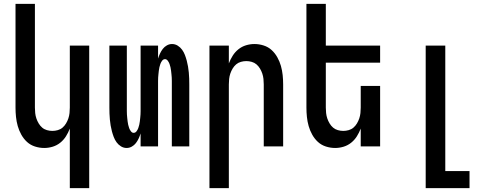

<svg xmlns="http://www.w3.org/2000/svg" viewBox="-20 -755 2540 990"><path d="M340 215V-92Q332 -71 320 -52Q308 -33 290.5 -19Q273 -5 251.5 1.5Q230 8 208 8Q184 8 160.5 0.5Q137 -7 119.5 -23Q102 -39 90 -60.5Q78 -82 71.5 -105Q65 -128 62.5 -152Q60 -176 60 -200V-735H160V-200Q160 -186 161.5 -172Q163 -158 167.5 -144.5Q172 -131 179.5 -118.5Q187 -106 197.5 -97Q208 -88 222 -84Q236 -80 250 -80Q264 -80 278 -84Q292 -88 302.5 -97Q313 -106 320.5 -118.5Q328 -131 332.5 -144.5Q337 -158 338.5 -172Q340 -186 340 -200V-520H440V215Z M633 8Q617 8 603.5 -0.5Q590 -9 581 -21.5Q572 -34 566.5 -48.5Q561 -63 557 -78Q553 -93 550.5 -108Q548 -123 546.5 -138.5Q545 -154 544.5 -169.5Q544 -185 544 -200V-520H634V-200Q634 -191 634 -182Q634 -173 634.5 -164.5Q635 -156 636 -147Q637 -138 638 -129Q639 -120 641 -111.5Q643 -103 646 -94.5Q649 -86 655 -78Q661 -70 669 -70Q678 -70 684 -78Q690 -86 693 -94.5Q696 -103 698 -111.5Q700 -120 701 -129Q702 -138 703 -147Q704 -156 704.5 -164.5Q705 -173 705 -182Q705 -191 705 -200V-520H795V-453Q799 -466 805 -479Q811 -492 819.5 -503Q828 -514 840.5 -521Q853 -528 867 -528Q883 -528 896.5 -519.5Q910 -511 919 -498.5Q928 -486 933.5 -471.5Q939 -457 943 -442Q947 -427 949.5 -412Q952 -397 953.5 -381.5Q955 -366 955.5 -350.5Q956 -335 956 -320V0H866V-320Q866 -329 866 -338Q866 -347 865.5 -355.5Q865 -364 864 -373Q863 -382 862 -391Q861 -400 859 -408.5Q857 -417 854 -425.5Q851 -434 845 -442Q839 -450 831 -450Q822 -450 816 -442Q810 -434 807 -425.5Q804 -417 802 -408.5Q800 -400 799 -391Q798 -382 797 -373Q796 -364 795.5 -355.5Q795 -347 795 -338Q795 -329 795 -320V0H705V-67Q701 -54 695 -41Q689 -28 680.5 -17Q672 -6 659.5 1Q647 8 633 8Z M1060 215V-520H1160V-428Q1168 -449 1180 -468Q1192 -487 1209.5 -501Q1227 -515 1248.5 -521.5Q1270 -528 1292 -528Q1316 -528 1339.5 -520.5Q1363 -513 1380.5 -497Q1398 -481 1410 -459.5Q1422 -438 1428.5 -415Q1435 -392 1437.5 -368Q1440 -344 1440 -320V0H1340V-320Q1340 -334 1338.5 -348Q1337 -362 1332.5 -375.5Q1328 -389 1320.5 -401.5Q1313 -414 1302.5 -423Q1292 -432 1278 -436Q1264 -440 1250 -440Q1236 -440 1222 -436Q1208 -432 1197.5 -423Q1187 -414 1179.5 -401.5Q1172 -389 1167.5 -375.5Q1163 -362 1161.5 -348Q1160 -334 1160 -320V215Z M1708 8Q1684 8 1660.5 0.5Q1637 -7 1619.5 -23Q1602 -39 1590 -60.5Q1578 -82 1571.5 -105Q1565 -128 1562.5 -152Q1560 -176 1560 -200V-735H1660V-520H1940V-432H1660V-200Q1660 -186 1661.5 -172Q1663 -158 1667.5 -144.5Q1672 -131 1679.5 -118.5Q1687 -106 1697.5 -97Q1708 -88 1722 -84Q1736 -80 1750 -80Q1764 -80 1778 -84Q1792 -88 1802.5 -97Q1813 -106 1820.5 -118.5Q1828 -131 1832.5 -144.5Q1837 -158 1838.5 -172Q1840 -186 1840 -200V-312H1940V0H1840V-92Q1832 -71 1820 -52Q1808 -33 1790.5 -19Q1773 -5 1751.5 1.5Q1730 8 1708 8Z M2175 215V-520H2276V127H2401V215Z"/></svg>

Font: Iosevka Term Curly Semibold
Style: Regular
Weight: 600
Designer: Belleve Invis
Foundry: Belleve Invis
Version: Version 32.3.0